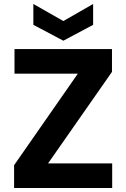

<svg xmlns="http://www.w3.org/2000/svg" viewBox="-20 -947 636 967"><path d="M51 0V-115L372 -576H53V-700H544V-585L222 -124H545V0ZM299 -742 148 -822V-927L299 -841L449 -927V-822Z"/></svg>

Font: DM Sans 12pt Black
Style: Regular
Weight: 900
Version: Version 4.004;gftools[0.9.30]